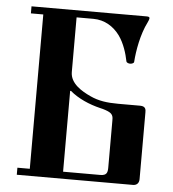

<svg xmlns="http://www.w3.org/2000/svg" viewBox="-51 -740 709 787"><g transform="rotate(5 304.0 -346.5)"><path d="M47 0H525C541 0 550 -10 550 -26V-300C550 -311 550 -326 526 -326H435C390 -326 354 -331 320 -347C283 -364 235 -392 235 -439V-664H304C351 -664 388 -640 413 -606C436 -574 448 -533 454 -503C455 -496 465 -494 470 -494C476 -494 486 -497 486 -503C489 -548 501 -618 527 -669C529 -673 533 -682 533 -687C533 -691 529 -693 521 -693H47V-664H98V-29H47ZM235 -29V-361L238 -362C272 -333 318 -313 364 -302C378 -299 393 -294 402 -289C418 -280 418 -268 418 -255V-63C418 -42 415 -29 388 -29Z"/></g></svg>

Font: Monomakh Unicode
Style: Regular
Weight: 400
Version: Version 1.2